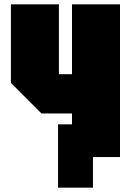

<svg xmlns="http://www.w3.org/2000/svg" viewBox="-20 -720 600 880"><path d="M530 -700V0H310V-200H170L30 -340V-700H250V-380H310V-700ZM246 140V-150H406V140Z"/></svg>

Font: Tektur Condensed Black
Style: Regular
Weight: 900
Width: 3
Designer: Adam Jagosz
Foundry: Adam Jagosz
Version: Version 1.005;gftools[0.9.30]